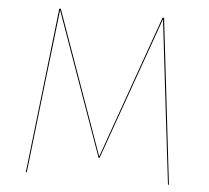

<svg xmlns="http://www.w3.org/2000/svg" viewBox="-50 -733 858 787"><g transform="rotate(5 379.0 -340.0)"><path d="M593.7 -680.1H587.6L378.3 -90.4L168.8 -680.1H162.7L84.3 0H88.3L129.8 -360.3C142.6 -472.9 161.4 -625.7 166.4 -674.4L376.3 -84.8H380.3L589.9 -674.4C597.8 -602.8 614.6 -467 627.5 -353.1L669.2 0H673.2Z"/></g></svg>

Font: Fira Sans Four
Style: Regular
Weight: 100
Designer: Carrois Corporate & Edenspiekermann AG
Foundry: Carrois Corporate GbR & Edenspiekermann AG
Version: Version 4.203;PS 004.203;hotconv 1.0.88;makeotf.lib2.5.64775